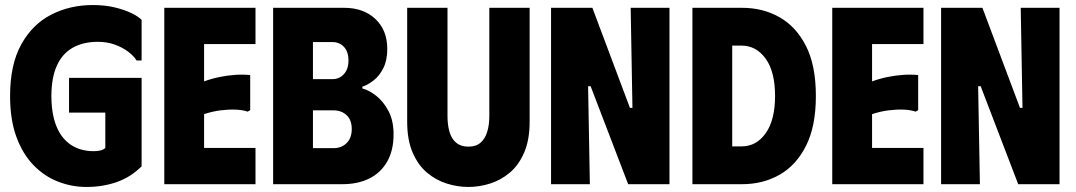

<svg xmlns="http://www.w3.org/2000/svg" viewBox="-20 -731 4271 762"><path d="M20 -350Q20 -475 64.5 -555Q109 -635 183.5 -673Q258 -711 348 -711Q397 -711 436 -701.5Q475 -692 502.5 -678.5Q530 -665 542 -652V-491H522Q511 -509 488.5 -526Q466 -543 435.5 -554Q405 -565 368 -565Q310 -565 268.5 -541.5Q227 -518 205.5 -470Q184 -422 184 -350Q184 -280 203.5 -231Q223 -182 261 -156.5Q299 -131 352 -131Q367 -131 379 -134Q391 -137 398 -144V-284H254V-422H542V-71Q499 -28 443.5 -8.5Q388 11 323 11Q264 11 209.5 -10.5Q155 -32 112.5 -76Q70 -120 45 -188Q20 -256 20 -350Z M994 -700V-556H790V-408Q820 -419 852 -425.5Q884 -432 915 -434Q946 -436 973 -433V-294L963 -288Q942 -295 914.5 -296Q887 -297 855 -293Q823 -289 790 -278V-144H994V0H632V-700Z M1064 0H1339Q1400 0 1445.5 -22.5Q1491 -45 1516.5 -89.5Q1542 -134 1542 -198Q1542 -252 1522 -290Q1502 -328 1473.5 -350.5Q1445 -373 1418 -380V-387Q1440 -394 1463 -412Q1486 -430 1501.5 -461Q1517 -492 1517 -537Q1517 -611 1470 -655.5Q1423 -700 1346 -700H1064ZM1222 -143V-293H1304Q1335 -293 1355.5 -274Q1376 -255 1376 -219Q1376 -183 1355.5 -163Q1335 -143 1304 -143ZM1222 -417V-564H1300Q1327 -564 1345 -545Q1363 -526 1363 -491Q1363 -457 1345 -437Q1327 -417 1300 -417Z M2082 -248V-700H1922V-270Q1922 -235 1913.5 -207.5Q1905 -180 1887 -164.5Q1869 -149 1839 -149Q1809 -149 1790.5 -164.5Q1772 -180 1764 -207.5Q1756 -235 1756 -270V-700H1596V-248Q1596 -176 1617.5 -126Q1639 -76 1674.5 -46Q1710 -16 1753 -2.5Q1796 11 1839 11Q1882 11 1925 -2.5Q1968 -16 2003.5 -46Q2039 -76 2060.5 -126Q2082 -176 2082 -248Z M2483 -700H2637V0H2473L2324 -389H2314L2321 0H2167V-700H2331L2480 -303H2490Z M2925 -700H2728V0H2925Q3008 0 3074 -37.5Q3140 -75 3179 -152.5Q3218 -230 3218 -350Q3218 -471 3179 -548Q3140 -625 3074 -662.5Q3008 -700 2925 -700ZM2923 -150H2886V-550H2923Q2981 -550 3018.5 -498.5Q3056 -447 3056 -350Q3056 -255 3019 -202.5Q2982 -150 2923 -150Z M3645 -700V-556H3441V-408Q3471 -419 3503 -425.5Q3535 -432 3566 -434Q3597 -436 3624 -433V-294L3614 -288Q3593 -295 3565.5 -296Q3538 -297 3506 -293Q3474 -289 3441 -278V-144H3645V0H3283V-700Z M4031 -700H4185V0H4021L3872 -389H3862L3869 0H3715V-700H3879L4028 -303H4038Z"/></svg>

Font: Phudu Light
Style: Bold
Weight: 700
Version: Version 1.005;gftools[0.9.23]